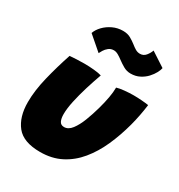

<svg xmlns="http://www.w3.org/2000/svg" viewBox="-187 -895 980 1052"><g transform="rotate(30 303.0 -369.0)"><path d="M406.5 -482Q424 -487.5 454.2 -490.5Q484.5 -493.5 512 -493.5Q535 -493.5 562.2 -491.5Q589.5 -489.5 606.5 -486.5Q597.5 -416 579.5 -348Q558.5 -269.5 527.8 -200.8Q497 -132 454 -79.8Q411 -27.5 353.5 2.2Q296 32 221.5 32Q115.5 32 71.5 -23.2Q27.5 -78.5 27.5 -171.5Q27.5 -244.5 48.8 -331.5Q70 -418.5 99 -505Q116 -506.5 142.5 -507.8Q169 -509 190.5 -509Q222 -509 253 -506Q284 -503 300.5 -497.5Q283.5 -450.5 267.2 -397.8Q251 -345 240.5 -296.5Q230 -248 230 -212.5Q230 -185 238.2 -168.5Q246.5 -152 267 -152Q294 -152 315 -179.8Q336 -207.5 352.5 -250.2Q369 -293 381.5 -338Q393.5 -381 400 -417.2Q406.5 -453.5 406.5 -482ZM140.5 -674Q149 -698.5 170.2 -720.5Q191.5 -742.5 221.2 -756.5Q251 -770.5 285 -770.5Q313.5 -770.5 333.8 -759Q354 -747.5 370.5 -734.5Q384 -723.5 397.5 -715.5Q411 -707.5 426.5 -707.5Q448.5 -707.5 462.5 -724.5Q476.5 -741.5 483 -760.5L573.5 -701.5Q571.5 -689 561.5 -670Q551.5 -651 534.2 -632.2Q517 -613.5 492.2 -600.8Q467.5 -588 436 -588Q411.5 -588 390.5 -600Q369.5 -612 351.5 -625.5Q336.5 -637 322.2 -645Q308 -653 294.5 -653Q275.5 -653 262 -642.2Q248.5 -631.5 240.5 -618.2Q232.5 -605 229 -597.5Z"/></g></svg>

Font: Grandstander Black
Style: Italic
Weight: 900
Italic angle: -15°
Designer: Tyler Finck
Foundry: Etcetera Type Co
Version: Version 1.200; ttfautohint (v1.8.3)